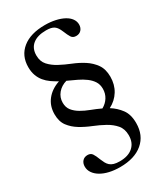

<svg xmlns="http://www.w3.org/2000/svg" viewBox="-238 -926 1016 1180"><g transform="rotate(-30 270.0 -336.0)"><path d="M286 -830C218 -830 164.8 -814.5 126.5 -783.5C88.2 -752.5 69 -710 69 -656C69 -634 72.2 -614.3 78.5 -597C84.8 -579.7 93.5 -564.3 104.5 -551C115.5 -537.7 128.3 -525.8 143 -515.5C157.7 -505.2 173 -495.7 189 -487C149.7 -473.7 119 -453 97 -425C75 -397 64 -363.7 64 -325C64 -290.3 72.2 -262.2 88.5 -240.5C104.8 -218.8 125.3 -200.5 150 -185.5C174.7 -170.5 201.2 -157.3 229.5 -146C257.8 -134.7 284.3 -122.2 309 -108.5C333.7 -94.8 354.2 -78.5 370.5 -59.5C386.8 -40.5 395 -15.7 395 15C395 49.7 383.8 76.8 361.5 96.5C339.2 116.2 308 126 268 126C251.3 126 237.5 124.3 226.5 121C215.5 117.7 206.5 112.8 199.5 106.5C192.5 100.2 186.7 92.7 182 84C177.3 75.3 173 66 169 56C161 34.7 153.5 18.8 146.5 8.5C139.5 -1.8 128.7 -7 114 -7C98.7 -7 86.5 -2 77.5 8C68.5 18 64 31 64 47C64 63 68.7 77.8 78 91.5C87.3 105.2 100.3 117 117 127C133.7 137 153.5 144.7 176.5 150C199.5 155.3 224.7 158 252 158C320.7 158 374.5 141.5 413.5 108.5C452.5 75.5 472 30 472 -28C472 -68.7 462.8 -101.3 444.5 -126C426.2 -150.7 403.7 -171.3 377 -188C408.3 -204 432.8 -226.3 450.5 -255C468.2 -283.7 477 -316.7 477 -354C477 -390 468.8 -419.5 452.5 -442.5C436.2 -465.5 415.8 -484.8 391.5 -500.5C367.2 -516.2 340.8 -529.7 312.5 -541C284.2 -552.3 257.8 -564.5 233.5 -577.5C209.2 -590.5 188.8 -606 172.5 -624C156.2 -642 148 -665.3 148 -694C148 -727.3 159.2 -753 181.5 -771C203.8 -789 235.3 -798 276 -798C288.7 -798 299.7 -797 309 -795C318.3 -793 326.3 -789.7 333 -785C339.7 -780.3 345.5 -774.2 350.5 -766.5C355.5 -758.8 360.3 -749.3 365 -738C373 -718 380.5 -702.5 387.5 -691.5C394.5 -680.5 405.7 -675 421 -675C436.3 -675 448.5 -680 457.5 -690C466.5 -700 471 -712.7 471 -728C471 -742.7 466.5 -756.3 457.5 -769C448.5 -781.7 435.7 -792.5 419 -801.5C402.3 -810.5 382.7 -817.5 360 -822.5C337.3 -827.5 312.7 -830 286 -830ZM400 -313C400 -290.3 394.3 -270 383 -252C371.7 -234 356.3 -219.7 337 -209C314.3 -219.7 291.5 -229.3 268.5 -238C245.5 -246.7 224.7 -256.5 206 -267.5C187.3 -278.5 172.2 -291.3 160.5 -306C148.8 -320.7 143 -339 143 -361C143 -386.3 151 -408.5 167 -427.5C183 -446.5 204 -459.7 230 -467C252 -457 273.2 -447.2 293.5 -437.5C313.8 -427.8 332 -417 348 -405C364 -393 376.7 -379.7 386 -365C395.3 -350.3 400 -333 400 -313Z"/></g></svg>

Font: Libre Caslon Text
Style: Regular
Weight: 400
Designer: Pablo Impallari, Rodrigo Fuenzalida
Foundry: Pablo Impallari, Rodrigo Fuenzalida
Version: Version 1.000; ttfautohint (v0.93) -l 8 -r 50 -G 200 -x 14 -